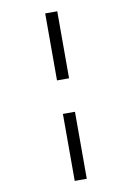

<svg xmlns="http://www.w3.org/2000/svg" viewBox="-106 -825 776 1129"><g transform="rotate(-10 282.5 -260.0)"><path d="M246 -360V-760H318V-360ZM246 240V-160H318V240Z"/></g></svg>

Font: Noto Serif
Style: Bold
Weight: 700
Designer: Monotype Design Team
Foundry: Monotype Imaging Inc.
Version: Version 2.014